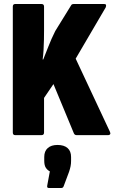

<svg xmlns="http://www.w3.org/2000/svg" viewBox="-20 -675 575 959"><path d="M56 0Q44 0 44 -13V-642Q44 -655 56 -655H187Q200 -655 200 -642V-522Q200 -502 199.5 -476.5Q199 -451 197.5 -424.5Q196 -398 193 -378H196Q208 -407 222 -443.5Q236 -480 256 -520L335 -648Q338 -655 349 -655H500Q508 -655 509.5 -650.5Q511 -646 508 -638L358 -382L529 -17Q533 -9 530 -4.5Q527 0 521 0H363Q353 0 349 -9L247 -255L200 -186V-13Q200 0 187 0ZM224 264Q213 264 216 251L229 181Q217 175 209 163Q201 151 201 128V109Q201 80 218.5 64.5Q236 49 267 49Q300 49 317.5 64.5Q335 80 335 109V129Q335 143 332.5 155.5Q330 168 325 183L298 255Q295 264 286 264Z"/></svg>

Font: Sofia Sans Condensed Black
Style: Regular
Weight: 900
Designer: Botio Nikoltchev, Ani Petrova
Foundry: lettersoup
Version: Version 4.101